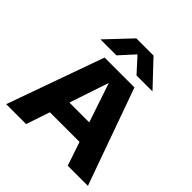

<svg xmlns="http://www.w3.org/2000/svg" viewBox="-211 -959 1114 1114"><g transform="rotate(45 346.0 -402.0)"><path d="M11 0 223.5 -595H468.5L681.5 0H516L337 -532H353L174.5 0ZM181.5 -146 219 -266H472.5L509.5 -146ZM132 -652.5 275 -804H416L559 -652.5H428L331.5 -758.5H359.5L263 -652.5Z"/></g></svg>

Font: Encode Sans SC SemiExpanded
Style: Bold
Weight: 700
Width: 6
Designer: Multiple Designers
Foundry: Impallari Type
Version: Version 3.002